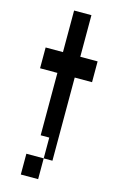

<svg xmlns="http://www.w3.org/2000/svg" viewBox="-171 -1099 843 1338"><g transform="rotate(15 250.0 -430.0)"><path d="M438 -730V-580H313V20H250V-130H188V-580H63V-730H188V-1030H313V-730ZM125 20H250V170H125Z"/></g></svg>

Font: 2P VHS
Style: Regular
Weight: 400
Designer: CodeMan38
Foundry: CodeMan38
Version: Version 3.000